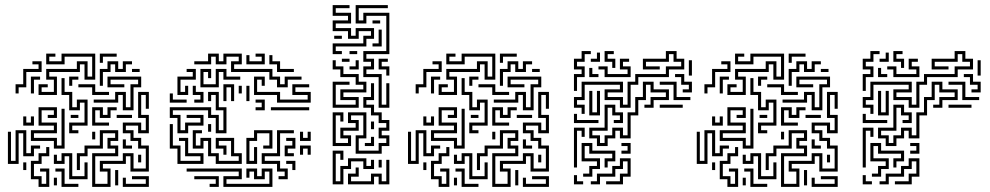

<svg xmlns="http://www.w3.org/2000/svg" viewBox="-20 -716 3878 752"><path d="M131 -344V-386H167V-374H143V-356H191V-404H161V-446H281V-476H323V-416H341V-494H233V-464H161V-506H197V-494H173V-476H221V-506H353V-404H311V-464H293V-434H173V-416H203V-344ZM371 -470V-506H437V-494H383V-470ZM41 -350V-386H71V-446H131V-464H107V-476H143V-434H83V-374H53V-350ZM371 -380V-446H401V-476H443V-446H461V-476H497V-464H473V-434H431V-464H413V-434H383V-380ZM497 -434V-446H527V-434ZM101 -350V-416H137V-404H113V-350ZM251 -380V-416H287V-404H263V-380ZM461 -284V-344H443V-314H347V-326H431V-356H473V-296H491V-386H521V-404H413V-386H467V-374H401V-416H533V-374H503V-284ZM251 -194V-236H311V-314H293V-284H251V-344H221V-410H233V-356H263V-296H281V-326H323V-224H263V-206H287V-194ZM341 -344V-374H287V-386H353V-356H407V-344ZM341 16V-116H431V-134H401V-176H431V-194H383V-134H323V-104H293V-50H281V-116H311V-146H371V-206H443V-164H413V-146H443V-104H353V4H401V-44H371V-86H461V-116H503V-56H551V-134H521V-164H491V-194H461V-236H533V-206H551V-254H521V-356H563V-290H551V-344H533V-266H563V-194H521V-224H473V-206H503V-176H533V-146H563V-44H491V-104H473V-74H383V-56H413V16ZM191 -134V-164H101V-206H191V-224H131V-296H203V-254H167V-266H191V-284H143V-236H203V-194H113V-176H203V-146H221V-290H233V-134ZM341 -224V-296H383V-266H401V-296H437V-284H413V-254H371V-284H353V-236H407V-224ZM257 -254V-266H287V-254ZM437 -254V-266H497V-254ZM71 -224V-260H83V-236H101V-260H113V-224ZM11 -74V-200H23V-86H41V-206H83V-116H101V-146H137V-134H113V-104H71V-194H53V-74ZM341 -170V-200H353V-170ZM461 -134V-170H473V-146H497V-134ZM131 16V-14H101V-86H131V-116H161V-140H173V-104H143V-74H113V-26H143V4H161V-44H137V-56H173V16ZM251 -14V-104H233V-74H191V-110H203V-86H221V-116H263V-26H311V-80H323V-14ZM521 -80V-110H533V-80ZM71 -50V-80H83V-50ZM221 16V-44H197V-56H233V4H287V16ZM431 10V-50H443V10ZM461 16V-20H473V4H551V-14H497V-26H563V16ZM191 10V-20H203V10Z M1065 -374V-404H1035V-434H885V-476H915V-494H867V-464H825V-494H807V-464H741V-476H795V-506H837V-476H855V-506H927V-464H897V-446H1047V-416H1077V-386H1095V-416H1161V-404H1107V-374ZM945 -464V-500H957V-476H1005V-494H981V-506H1017V-464ZM1065 -434V-464H1035V-500H1047V-476H1077V-446H1131V-434ZM675 -344V-416H735V-434H711V-446H747V-404H687V-356H705V-380H717V-344ZM765 -374V-446H807V-410H795V-434H777V-386H825V-446H867V-416H921V-404H855V-434H837V-374ZM1065 -314V-344H975V-416H1017V-380H1005V-404H987V-356H1077V-326H1185V-344H1125V-386H1191V-374H1137V-356H1197V-314ZM855 -320V-386H897V-320H885V-374H867V-320ZM741 -314V-326H765V-344H735V-380H747V-356H777V-314ZM915 -350V-380H927V-350ZM945 -320V-380H957V-320ZM675 -194V-254H645V-296H807V-266H837V-206H855V-284H825V-344H807V-320H795V-356H837V-296H867V-194H825V-254H795V-284H657V-266H687V-206H705V-236H765V-254H711V-266H777V-224H717V-194ZM645 -314V-350H657V-326H711V-314ZM981 -284V-296H1005V-314H981V-326H1017V-284ZM1041 -284V-296H1191V-284ZM675 -74V-134H645V-230H657V-146H687V-86H765V-104H705V-164H681V-176H717V-116H777V-74ZM795 -200V-230H807V-200ZM825 -74V-104H795V-164H777V-134H735V-206H771V-194H747V-146H765V-176H807V-116H837V-86H915V-104H885V-164H837V-146H867V-110H855V-134H825V-176H897V-116H927V-74ZM945 -74V-176H975V-206H1047V-134H1011V-146H1035V-194H987V-164H957V-86H975V-140H987V-74ZM1071 -14V-26H1095V-44H1065V-74H1005V-116H1065V-206H1131V-194H1077V-104H1017V-86H1077V-56H1107V-14ZM1155 -164V-200H1167V-176H1185V-200H1197V-164ZM1095 -104V-146H1125V-164H1101V-176H1137V-134H1107V-116H1131V-104ZM1155 -110V-146H1197V-110H1185V-134H1167V-110ZM1125 -50V-74H1101V-86H1137V-50ZM855 16V-26H915V-44H711V-56H927V-14H867V4H1035V-44H1017V-14H975V-44H957V-20H945V-56H987V-26H1005V-56H1047V16ZM801 16V4H825V-14H741V-26H837V16Z M1283 -504V-546H1403V-576H1433V-594H1385V-564H1343V-594H1283V-636H1343V-654H1283V-696H1349V-684H1295V-666H1355V-624H1295V-606H1355V-576H1373V-606H1445V-564H1415V-534H1295V-516H1319V-504ZM1463 -294V-414H1403V-456H1433V-474H1403V-516H1493V-654H1415V-624H1373V-696H1499V-684H1385V-636H1403V-666H1505V-504H1415V-486H1445V-444H1415V-426H1475V-306H1493V-390H1505V-294ZM1439 -624V-636H1469V-624ZM1439 -534V-546H1463V-600H1475V-534ZM1289 -564V-576H1319V-564ZM1349 -504V-516H1379V-504ZM1319 -474V-486H1349V-474ZM1493 -420V-444H1463V-486H1499V-474H1475V-456H1505V-420ZM1349 -444V-456H1373V-480H1385V-444ZM1283 -294V-396H1349V-384H1295V-306H1373V-324H1313V-366H1403V-384H1373V-414H1313V-444H1283V-480H1295V-456H1325V-426H1385V-396H1415V-354H1325V-336H1385V-294ZM1373 -114V-186H1403V-264H1355V-246H1385V-204H1325V-186H1355V-144H1283V-276H1325V-240H1313V-264H1295V-156H1343V-174H1313V-216H1373V-234H1343V-276H1415V-174H1385V-126H1463V-156H1493V-174H1463V-216H1493V-234H1463V-264H1433V-294H1403V-336H1433V-390H1445V-324H1415V-306H1445V-276H1475V-246H1505V-204H1475V-186H1505V-144H1475V-114ZM1433 -210V-240H1445V-210ZM1409 -144V-156H1433V-180H1445V-144ZM1283 6V-126H1325V-90H1313V-114H1295V-6H1313V-66H1343V-96H1415V-66H1433V-90H1445V-54H1403V-84H1355V-54H1325V6ZM1343 6V-36H1373V-60H1385V-24H1355V-6H1433V-36H1475V-6H1493V-90H1505V6H1463V-24H1445V6ZM1463 -60V-90H1475V-60Z M1698 -344V-386H1734V-374H1710V-356H1758V-404H1728V-446H1848V-476H1890V-416H1908V-494H1800V-464H1728V-506H1764V-494H1740V-476H1788V-506H1920V-404H1878V-464H1860V-434H1740V-416H1770V-344ZM1938 -470V-506H2004V-494H1950V-470ZM1608 -350V-386H1638V-446H1698V-464H1674V-476H1710V-434H1650V-374H1620V-350ZM1938 -380V-446H1968V-476H2010V-446H2028V-476H2064V-464H2040V-434H1998V-464H1980V-434H1950V-380ZM2064 -434V-446H2094V-434ZM1668 -350V-416H1704V-404H1680V-350ZM1818 -380V-416H1854V-404H1830V-380ZM2028 -284V-344H2010V-314H1914V-326H1998V-356H2040V-296H2058V-386H2088V-404H1980V-386H2034V-374H1968V-416H2100V-374H2070V-284ZM1818 -194V-236H1878V-314H1860V-284H1818V-344H1788V-410H1800V-356H1830V-296H1848V-326H1890V-224H1830V-206H1854V-194ZM1908 -344V-374H1854V-386H1920V-356H1974V-344ZM1908 16V-116H1998V-134H1968V-176H1998V-194H1950V-134H1890V-104H1860V-50H1848V-116H1878V-146H1938V-206H2010V-164H1980V-146H2010V-104H1920V4H1968V-44H1938V-86H2028V-116H2070V-56H2118V-134H2088V-164H2058V-194H2028V-236H2100V-206H2118V-254H2088V-356H2130V-290H2118V-344H2100V-266H2130V-194H2088V-224H2040V-206H2070V-176H2100V-146H2130V-44H2058V-104H2040V-74H1950V-56H1980V16ZM1758 -134V-164H1668V-206H1758V-224H1698V-296H1770V-254H1734V-266H1758V-284H1710V-236H1770V-194H1680V-176H1770V-146H1788V-290H1800V-134ZM1908 -224V-296H1950V-266H1968V-296H2004V-284H1980V-254H1938V-284H1920V-236H1974V-224ZM1824 -254V-266H1854V-254ZM2004 -254V-266H2064V-254ZM1638 -224V-260H1650V-236H1668V-260H1680V-224ZM1578 -74V-200H1590V-86H1608V-206H1650V-116H1668V-146H1704V-134H1680V-104H1638V-194H1620V-74ZM1908 -170V-200H1920V-170ZM2028 -134V-170H2040V-146H2064V-134ZM1698 16V-14H1668V-86H1698V-116H1728V-140H1740V-104H1710V-74H1680V-26H1710V4H1728V-44H1704V-56H1740V16ZM1818 -14V-104H1800V-74H1758V-110H1770V-86H1788V-116H1830V-26H1878V-80H1890V-14ZM2088 -80V-110H2100V-80ZM1638 -50V-80H1650V-50ZM1788 16V-44H1764V-56H1800V4H1854V16ZM1998 10V-50H2010V10ZM2028 16V-20H2040V4H2118V-14H2064V-26H2130V16ZM1758 10V-20H1770V10Z M2258 -270V-294H2228V-336H2258V-396H2420V-354H2360V-336H2420V-306H2438V-396H2468V-426H2588V-456H2648V-474H2618V-504H2600V-474H2510V-456H2564V-444H2498V-486H2588V-516H2630V-486H2660V-444H2600V-414H2480V-384H2450V-294H2408V-324H2348V-366H2408V-384H2270V-324H2240V-306H2270V-270ZM2228 -360V-426H2258V-444H2228V-486H2258V-516H2294V-504H2270V-474H2240V-456H2270V-414H2240V-360ZM2378 -450V-474H2348V-516H2384V-504H2360V-486H2390V-450ZM2294 -474V-486H2318V-510H2330V-474ZM2348 -414V-444H2324V-456H2360V-426H2438V-444H2408V-486H2444V-474H2420V-456H2450V-414ZM2678 -420V-480H2690V-420ZM2288 -414V-450H2300V-426H2324V-414ZM2654 -354V-366H2678V-384H2648V-414H2624V-426H2660V-396H2690V-354ZM2318 -144V-174H2288V-216H2348V-306H2390V-276H2420V-234H2384V-246H2408V-264H2378V-294H2360V-204H2300V-186H2330V-156H2348V-186H2378V-216H2420V-186H2438V-276H2468V-336H2498V-396H2540V-366H2600V-324H2540V-294H2504V-306H2528V-336H2588V-354H2528V-384H2510V-324H2480V-264H2450V-174H2408V-204H2390V-174H2360V-144ZM2618 -324V-384H2564V-396H2630V-336H2684V-324ZM2288 -264V-360H2300V-276H2318V-360H2330V-264ZM2564 -294V-306H2654V-294ZM2228 -234V-270H2240V-246H2324V-234ZM2228 -60V-216H2270V-180H2258V-204H2240V-60ZM2264 -24V-36H2288V-66H2318V-84H2258V-156H2300V-126H2390V-84H2360V-60H2348V-96H2378V-114H2288V-144H2270V-96H2330V-54H2300V-24ZM2414 -114V-126H2438V-144H2414V-156H2450V-114ZM2294 6V-6H2318V-36H2378V-66H2408V-96H2450V-24H2420V6H2354V-6H2408V-36H2438V-84H2420V-54H2390V-24H2330V6ZM2228 6V-30H2240V-6H2264V6Z M2829 -344V-386H2865V-374H2841V-356H2889V-404H2859V-446H2979V-476H3021V-416H3039V-494H2931V-464H2859V-506H2895V-494H2871V-476H2919V-506H3051V-404H3009V-464H2991V-434H2871V-416H2901V-344ZM3069 -470V-506H3135V-494H3081V-470ZM2739 -350V-386H2769V-446H2829V-464H2805V-476H2841V-434H2781V-374H2751V-350ZM3069 -380V-446H3099V-476H3141V-446H3159V-476H3195V-464H3171V-434H3129V-464H3111V-434H3081V-380ZM3195 -434V-446H3225V-434ZM2799 -350V-416H2835V-404H2811V-350ZM2949 -380V-416H2985V-404H2961V-380ZM3159 -284V-344H3141V-314H3045V-326H3129V-356H3171V-296H3189V-386H3219V-404H3111V-386H3165V-374H3099V-416H3231V-374H3201V-284ZM2949 -194V-236H3009V-314H2991V-284H2949V-344H2919V-410H2931V-356H2961V-296H2979V-326H3021V-224H2961V-206H2985V-194ZM3039 -344V-374H2985V-386H3051V-356H3105V-344ZM3039 16V-116H3129V-134H3099V-176H3129V-194H3081V-134H3021V-104H2991V-50H2979V-116H3009V-146H3069V-206H3141V-164H3111V-146H3141V-104H3051V4H3099V-44H3069V-86H3159V-116H3201V-56H3249V-134H3219V-164H3189V-194H3159V-236H3231V-206H3249V-254H3219V-356H3261V-290H3249V-344H3231V-266H3261V-194H3219V-224H3171V-206H3201V-176H3231V-146H3261V-44H3189V-104H3171V-74H3081V-56H3111V16ZM2889 -134V-164H2799V-206H2889V-224H2829V-296H2901V-254H2865V-266H2889V-284H2841V-236H2901V-194H2811V-176H2901V-146H2919V-290H2931V-134ZM3039 -224V-296H3081V-266H3099V-296H3135V-284H3111V-254H3069V-284H3051V-236H3105V-224ZM2955 -254V-266H2985V-254ZM3135 -254V-266H3195V-254ZM2769 -224V-260H2781V-236H2799V-260H2811V-224ZM2709 -74V-200H2721V-86H2739V-206H2781V-116H2799V-146H2835V-134H2811V-104H2769V-194H2751V-74ZM3039 -170V-200H3051V-170ZM3159 -134V-170H3171V-146H3195V-134ZM2829 16V-14H2799V-86H2829V-116H2859V-140H2871V-104H2841V-74H2811V-26H2841V4H2859V-44H2835V-56H2871V16ZM2949 -14V-104H2931V-74H2889V-110H2901V-86H2919V-116H2961V-26H3009V-80H3021V-14ZM3219 -80V-110H3231V-80ZM2769 -50V-80H2781V-50ZM2919 16V-44H2895V-56H2931V4H2985V16ZM3129 10V-50H3141V10ZM3159 16V-20H3171V4H3249V-14H3195V-26H3261V16ZM2889 10V-20H2901V10Z M3389 -270V-294H3359V-336H3389V-396H3551V-354H3491V-336H3551V-306H3569V-396H3599V-426H3719V-456H3779V-474H3749V-504H3731V-474H3641V-456H3695V-444H3629V-486H3719V-516H3761V-486H3791V-444H3731V-414H3611V-384H3581V-294H3539V-324H3479V-366H3539V-384H3401V-324H3371V-306H3401V-270ZM3359 -360V-426H3389V-444H3359V-486H3389V-516H3425V-504H3401V-474H3371V-456H3401V-414H3371V-360ZM3509 -450V-474H3479V-516H3515V-504H3491V-486H3521V-450ZM3425 -474V-486H3449V-510H3461V-474ZM3479 -414V-444H3455V-456H3491V-426H3569V-444H3539V-486H3575V-474H3551V-456H3581V-414ZM3809 -420V-480H3821V-420ZM3419 -414V-450H3431V-426H3455V-414ZM3785 -354V-366H3809V-384H3779V-414H3755V-426H3791V-396H3821V-354ZM3449 -144V-174H3419V-216H3479V-306H3521V-276H3551V-234H3515V-246H3539V-264H3509V-294H3491V-204H3431V-186H3461V-156H3479V-186H3509V-216H3551V-186H3569V-276H3599V-336H3629V-396H3671V-366H3731V-324H3671V-294H3635V-306H3659V-336H3719V-354H3659V-384H3641V-324H3611V-264H3581V-174H3539V-204H3521V-174H3491V-144ZM3749 -324V-384H3695V-396H3761V-336H3815V-324ZM3419 -264V-360H3431V-276H3449V-360H3461V-264ZM3695 -294V-306H3785V-294ZM3359 -234V-270H3371V-246H3455V-234ZM3359 -60V-216H3401V-180H3389V-204H3371V-60ZM3395 -24V-36H3419V-66H3449V-84H3389V-156H3431V-126H3521V-84H3491V-60H3479V-96H3509V-114H3419V-144H3401V-96H3461V-54H3431V-24ZM3545 -114V-126H3569V-144H3545V-156H3581V-114ZM3425 6V-6H3449V-36H3509V-66H3539V-96H3581V-24H3551V6H3485V-6H3539V-36H3569V-84H3551V-54H3521V-24H3461V6ZM3359 6V-30H3371V-6H3395V6Z"/></svg>

Font: Rubik Maze
Style: Regular
Weight: 400
Designer: Hubert and Fischer, NaN
Foundry: Hubert and Fischer, NaN
Version: Version 2.200